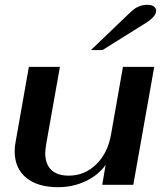

<svg xmlns="http://www.w3.org/2000/svg" viewBox="-20 -768 686 798"><path d="M41 -139Q41 -160 45 -179L100 -490H229L172 -169Q168 -143 168 -132Q168 -86 193 -62Q218 -38 266 -38Q332 -38 380.5 -85.5Q429 -133 442 -212L491 -490H621L534 0H405L419 -83Q389 -40 336 -15Q283 10 222 10Q136 10 88.5 -29.5Q41 -69 41 -139ZM523 -718Q540 -734 556.5 -741Q573 -748 594 -748Q610 -748 619.5 -741Q629 -734 629 -723Q629 -698 579 -668L406 -560H358Z"/></svg>

Font: Fahkwang SemiBold
Style: Italic
Weight: 600
Italic angle: -10°
Version: Version 1.000; ttfautohint (v1.6)